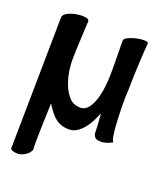

<svg xmlns="http://www.w3.org/2000/svg" viewBox="-104 -438 552 655"><g transform="rotate(20 172.5 -110.5)"><path d="M325.2 -356.4Q322.3 -322.3 320.8 -291.5Q319.3 -260.7 318.4 -238.3Q317.4 -211.9 317.4 -188.5Q315.4 -159.2 315.9 -127.9Q316.4 -96.7 317.9 -69.3Q319.3 -42 322.3 -22.9Q325.2 -3.9 330.1 1Q309.6 10.7 299.8 11.7Q293 13.7 287.1 12.7Q271.5 12.7 266.1 5.4Q260.7 -2 260.7 -9.8Q260.7 -14.6 259.8 -35.2Q258.8 -55.7 256.8 -78.1Q252 -66.4 244.6 -51.3Q237.3 -36.1 226.6 -22Q215.8 -7.8 202.1 1.5Q188.5 10.7 171.9 10.7Q144.5 10.7 125 -3.4Q105.5 -17.6 85 -51.8Q84 -33.2 83.5 -8.8Q83 15.6 82 40Q81.1 64.5 81.1 85.4Q81.1 106.4 82 118.2Q76.2 129.9 68.4 135.7Q60.5 141.6 53.7 144.5Q44.9 148.4 37.1 148.4Q30.3 148.4 25.4 147.5Q20.5 146.5 16.1 145Q11.7 143.6 9.8 139.6L16.6 -337.9Q16.6 -349.6 31.2 -356.9Q45.9 -364.3 63 -367.2Q80.1 -370.1 94.2 -368.2Q108.4 -366.2 108.4 -358.4Q106.4 -325.2 105.5 -300.3Q104.5 -275.4 103.5 -258.8Q102.5 -239.3 102.5 -223.6Q101.6 -210 104.5 -185.1Q107.4 -160.2 116.2 -134.8Q125 -109.4 141.1 -90.8Q157.2 -72.3 183.6 -72.3Q200.2 -72.3 211.4 -86.4Q222.7 -100.6 229.5 -122.1Q236.3 -143.6 239.3 -169.9Q242.2 -196.3 242.2 -221.7V-255.9Q242.2 -271.5 241.7 -292.5Q241.2 -313.5 241.2 -336.9Q241.2 -343.8 254.4 -350.1Q267.6 -356.4 283.7 -359.9Q299.8 -363.3 312.5 -362.8Q325.2 -362.3 325.2 -356.4Z"/></g></svg>

Font: Rancho
Style: Regular
Weight: 400
Designer: Font Diner, Inc
Foundry: Font Diner, Inc
Version: Version 1.001